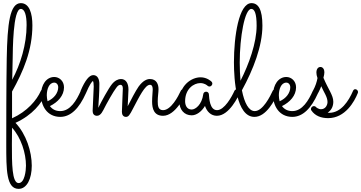

<svg xmlns="http://www.w3.org/2000/svg" viewBox="-20 -732 2308 1227"><path d="M57 24C57 -18 57 -94 57 -147C129 -276 187 -411 187 -570C187 -646 168 -712 113 -712C43 -712 27 -582 23 -358C20 -183 20 69 20 190C20 352 20 475 99 475C152 475 183 410 183 327C183 237 148 126 79 53C188 3 246 -72 274 -136C275 -139 276 -141 276 -144C276 -153 269 -162 257 -162C250 -162 244 -158 241 -151C215 -92 153 -19 57 24ZM58 -222C59 -283 60 -305 61 -357C62 -406 62 -675 113 -675C138 -675 150 -634 150 -572C150 -447 111 -322 58 -222ZM57 84C115 148 146 247 146 327C146 357 138 438 99 438C56 438 56 311 56 190C56 161 57 125 57 84Z M299 -54C350 -79 389 -121 389 -174C389 -215 358 -240 327 -240C276 -240 242 -190 242 -125C242 -58 279 15 366 15C432 14 485 -38 529 -136C530 -138 531 -141 531 -144C531 -152 523 -162 513 -162C506 -162 499 -158 496 -151C469 -90 429 -22 365 -22C334 -22 313 -35 299 -54ZM284 -85C281 -97 279 -111 279 -123C279 -161 293 -204 327 -204C340 -204 352 -193 352 -174C352 -139 326 -103 284 -85Z M608 -43C611 -92 615 -138 615 -196C615 -222 606 -252 576 -252C551 -252 524 -220 495 -151C494 -148 494 -146 494 -144C494 -134 501 -125 512 -125C519 -125 526 -129 529 -136C553 -193 568 -212 574 -214C577 -211 579 -195 579 -179C576 -119 572 -28 572 -23C572 -5 581 8 600 8C612 8 626 0 640 -28C663 -74 705 -148 723 -171C734 -187 743 -190 750 -190C758 -190 765 -184 765 -167C765 -143 759 -46 759 -17C759 2 768 15 785 15C801 15 809 3 830 -38C870 -114 907 -190 938 -190C942 -190 956 -191 956 -159C956 -144 952 -115 952 -83C952 -36 965 8 1022 8C1102 8 1161 -120 1168 -136C1169 -139 1170 -141 1170 -143C1170 -152 1163 -162 1151 -162C1144 -162 1138 -158 1135 -151C1119 -116 1073 -28 1022 -28C991 -28 988 -56 988 -84C988 -117 993 -140 993 -162C993 -191 982 -227 938 -227C919 -227 894 -217 866 -179C847 -152 816 -92 796 -53C797 -89 801 -140 801 -160C801 -196 787 -227 753 -227C736 -227 715 -218 696 -195C673 -167 628 -83 608 -43Z M1512 -136C1513 -139 1513 -141 1513 -143C1513 -152 1506 -162 1495 -162C1488 -162 1481 -158 1478 -151C1461 -113 1414 -28 1367 -28C1320 -28 1317 -104 1315 -129C1315 -138 1307 -146 1298 -146C1288 -146 1280 -140 1279 -130C1270 -63 1229 -32 1205 -32C1173 -32 1163 -61 1163 -85C1163 -165 1219 -201 1260 -201C1287 -201 1303 -187 1305 -185C1309 -181 1314 -179 1319 -179C1328 -179 1337 -188 1337 -198C1337 -203 1335 -207 1331 -211C1330 -212 1303 -238 1262 -238C1202 -238 1126 -185 1126 -83C1126 -32 1157 5 1205 5C1235 5 1268 -18 1290 -55C1302 -19 1328 8 1366 8C1446 8 1504 -120 1512 -136Z M1756 -135C1757 -138 1758 -141 1758 -143C1758 -153 1751 -162 1740 -162C1733 -162 1726 -158 1723 -152C1707 -117 1660 -22 1608 -22C1570 -22 1542 -73 1526 -155C1599 -288 1657 -438 1657 -568C1657 -673 1630 -712 1587 -712C1506 -712 1475 -499 1475 -334C1475 -221 1490 15 1606 15C1682 15 1734 -91 1756 -135ZM1512 -332C1512 -496 1544 -675 1586 -675C1607 -675 1620 -645 1620 -568C1620 -458 1571 -322 1517 -216C1514 -251 1512 -290 1512 -332Z M1782 -54C1833 -79 1872 -121 1872 -174C1872 -215 1841 -240 1810 -240C1759 -240 1725 -190 1725 -125C1725 -58 1762 15 1849 15C1915 14 1968 -38 2012 -136C2013 -138 2014 -141 2014 -144C2014 -152 2006 -162 1996 -162C1989 -162 1982 -158 1979 -151C1952 -90 1912 -22 1848 -22C1817 -22 1796 -35 1782 -54ZM1767 -85C1764 -97 1762 -111 1762 -123C1762 -161 1776 -204 1810 -204C1823 -204 1835 -193 1835 -174C1835 -139 1809 -103 1767 -85Z M2033 -181C2049 -143 2073 -113 2073 -80C2073 -63 2062 -34 2031 -34C2015 -34 2001 -46 1999 -48C1996 -52 1991 -54 1986 -54C1976 -54 1967 -45 1967 -35C1967 -32 1968 -29 1970 -26C1994 9 2033 23 2077 23C2186 23 2245 -83 2266 -136C2267 -139 2268 -141 2268 -144C2268 -152 2261 -162 2250 -162C2244 -162 2239 -158 2236 -151C2208 -86 2159 -11 2084 -11C2081 -11 2078 -11 2074 -12C2100 -29 2110 -55 2110 -82C2110 -124 2077 -162 2047 -235C2051 -251 2053 -260 2053 -271C2053 -289 2043 -304 2028 -304C2012 -304 2002 -290 2002 -268C2002 -257 2004 -248 2009 -233C2004 -207 1997 -184 1980 -152C1978 -147 1977 -146 1977 -142C1977 -133 1984 -125 1995 -125C2005 -125 2010 -132 2016 -143C2023 -157 2029 -170 2033 -181Z"/></svg>

Font: Sacramento
Style: Regular
Weight: 400
Designer: Astigmatic (AOETI)
Foundry: Astigmatic (AOETI)
Version: Version 1.000